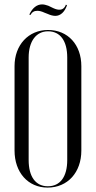

<svg xmlns="http://www.w3.org/2000/svg" viewBox="-20 -843 436 871"><path d="M118 -775C125 -788 135 -794 149 -794C158 -794 168 -792 183 -785L196 -780C209 -774 221 -771 231 -771C254 -771 273 -788 284 -819L279 -822C273 -806 263 -799 250 -799C243 -799 235 -800 222 -806L199 -817C188 -821 179 -823 171 -823C147 -823 127 -807 113 -777ZM46 -160C46 -61 107 8 196 8C287 8 349 -61 349 -160V-543C349 -640 288 -707 198 -707C109 -707 46 -639 46 -543ZM110 -582C110 -656 144 -701 198 -701C253 -701 285 -658 285 -582V-117C285 -41 253 2 197 2C142 2 110 -41 110 -117Z"/></svg>

Font: Moniqa Display
Style: Regular
Weight: 400
Designer: Rajesh Rajput
Foundry: Rajesh Rajput
Version: Version 1.000